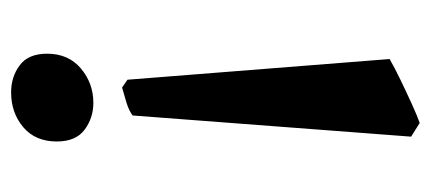

<svg xmlns="http://www.w3.org/2000/svg" viewBox="-237 -272 783 349"><g transform="rotate(-90 154.5 -97.5)"><path d="M231.4 -403.3Q231.4 -364.7 204.6 -342Q177.7 -319.3 142.1 -319.3Q114.7 -319.3 93.3 -335.2Q71.8 -351.1 71.8 -385.7Q71.8 -424.8 97.9 -446.8Q124 -468.8 161.1 -468.8Q189.5 -468.8 210.4 -453.1Q231.4 -437.5 231.4 -403.3ZM221.7 219.2Q207.5 227.5 184.8 238.5Q162.1 249.5 140.1 259.5Q118.2 269.5 105.5 273.9L80.6 258.3L119.1 -248Q128.4 -254.9 143.1 -259.3Q157.7 -263.7 169.9 -267.1L184.1 -257.3Z"/></g></svg>

Font: Gentium Plus
Style: Bold
Weight: 700
Designer: Victor Gaultney, Annie Olsen, Iska Routamaa, Becca Hirsbrunner
Foundry: SIL International
Version: Version 6.101